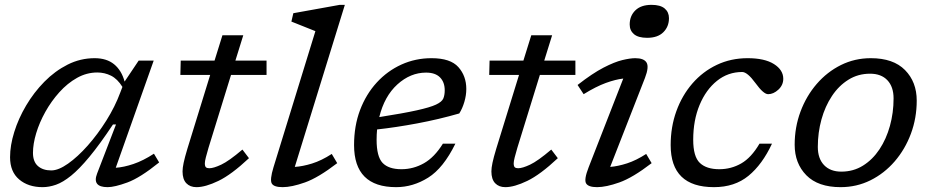

<svg xmlns="http://www.w3.org/2000/svg" viewBox="-20 -762 3843 792"><path d="M380.5 -46 458.5 -248.5H446Q391.5 -166.5 349.2 -115.5Q307 -64.5 273.2 -37.2Q239.5 -10 211 0Q182.5 10 155.5 10Q96.5 10 59 -21.8Q21.5 -53.5 21.5 -113.5Q21.5 -162 38.8 -217.5Q56 -273 87.8 -326.8Q119.5 -380.5 163 -424.8Q206.5 -469 259 -495.5Q311.5 -522 370.5 -522Q420 -522 450.8 -496.8Q481.5 -471.5 494 -425.5L552 -512H614L457.5 -70Q490 -72 530.2 -85.5Q570.5 -99 615 -128L636.5 -92Q558 -28.5 505.2 -9.2Q452.5 10 424 10Q359 10 380.5 -46ZM116 -131.5Q116 -95 136.5 -77Q157 -59 191.5 -59Q221 -59 260.8 -87Q300.5 -115 341.8 -161.5Q383 -208 418.8 -265Q454.5 -322 476 -380L485 -403.5Q464.5 -436.5 438 -449.8Q411.5 -463 381.5 -463Q337.5 -463 297.8 -440.8Q258 -418.5 224.8 -381.5Q191.5 -344.5 167 -300.5Q142.5 -256.5 129.2 -212.2Q116 -168 116 -131.5Z M840 -152Q833.5 -130 829.2 -113.2Q825 -96.5 825 -88.5Q825 -76 829.5 -72Q834 -68 843.5 -68Q861 -68 892.5 -82.8Q924 -97.5 980 -145L1007 -109.5Q934.5 -41.5 881 -15.8Q827.5 10 790.5 10Q764 10 748.5 -6.2Q733 -22.5 733 -55Q733 -69 737.5 -90.5Q742 -112 753 -148.5L847 -453H724L725.5 -512H865L897.5 -616.5H983.5L951 -512H1079.5V-453H933Z M1281 -633.5 1182 -673 1190 -707.5 1381.5 -742H1402.5L1196 -73.5Q1228.5 -75.5 1267.2 -87.5Q1306 -99.5 1348.5 -127L1371 -89Q1293 -29 1238 -9.5Q1183 10 1146 10Q1109.5 10 1101 -5.2Q1092.5 -20.5 1108 -71.5Z M1858.5 -169.5Q1809 -68.5 1746.2 -29.2Q1683.5 10 1614 10Q1440.5 10 1440.5 -163.5Q1440.5 -242.5 1465.2 -308Q1490 -373.5 1534 -421.5Q1578 -469.5 1636 -495.8Q1694 -522 1760 -522Q1838 -522 1870.8 -485.2Q1903.5 -448.5 1903.5 -395Q1903.5 -369 1895.5 -341.8Q1887.5 -314.5 1874.5 -294Q1789.5 -269.5 1701.2 -253Q1613 -236.5 1535.5 -228Q1533.5 -207.5 1533.5 -185.5Q1533.5 -116 1558.2 -90Q1583 -64 1636 -64Q1685 -64 1728.5 -88.5Q1772 -113 1807 -169.5ZM1737.5 -462.5Q1673 -462.5 1619.2 -413.8Q1565.5 -365 1544.5 -279Q1643.5 -294.5 1698.8 -306.8Q1754 -319 1778.5 -330.5Q1803 -342 1808.8 -356Q1814.5 -370 1814.5 -389.5Q1814.5 -423 1795 -442.8Q1775.5 -462.5 1737.5 -462.5Z M2114 -152Q2107.5 -130 2103.2 -113.2Q2099 -96.5 2099 -88.5Q2099 -76 2103.5 -72Q2108 -68 2117.5 -68Q2135 -68 2166.5 -82.8Q2198 -97.5 2254 -145L2281 -109.5Q2208.5 -41.5 2155 -15.8Q2101.5 10 2064.5 10Q2038 10 2022.5 -6.2Q2007 -22.5 2007 -55Q2007 -69 2011.5 -90.5Q2016 -112 2027 -148.5L2121 -453H1998L1999.5 -512H2139L2171.5 -616.5H2257.5L2225 -512H2353.5V-453H2207Z M2577.5 -661Q2577.5 -696.5 2600.8 -719.2Q2624 -742 2667.5 -742Q2704 -742 2721.8 -727Q2739.5 -712 2739.5 -687Q2739.5 -652 2716.2 -629Q2693 -606 2649.5 -606Q2613 -606 2595.2 -621Q2577.5 -636 2577.5 -661ZM2408 -71.5 2551 -438Q2519.5 -434.5 2479 -419.8Q2438.5 -405 2387.5 -373.5L2362.5 -411.5Q2424 -459.5 2469.5 -483Q2515 -506.5 2547.2 -514.2Q2579.5 -522 2600.5 -522Q2636 -522 2647 -504Q2658 -486 2640.5 -440.5L2497 -73.5Q2529 -76 2566.8 -88.2Q2604.5 -100.5 2645.5 -127L2668 -89Q2590 -29 2535 -9.5Q2480 10 2443 10Q2406.5 10 2397.5 -5.8Q2388.5 -21.5 2408 -71.5Z M3041.5 -465Q2983 -465 2937.5 -428.5Q2892 -392 2865.8 -329Q2839.5 -266 2839.5 -185.5Q2839.5 -116 2866.8 -90Q2894 -64 2947 -64Q2996 -64 3037.5 -87.8Q3079 -111.5 3113 -169.5H3164.5Q3124.5 -83.5 3067.5 -36.8Q3010.5 10 2925 10Q2746.5 10 2746.5 -163.5Q2746.5 -238.5 2770 -303.5Q2793.5 -368.5 2836.2 -417.8Q2879 -467 2937 -494.5Q2995 -522 3064 -522Q3134 -522 3172.5 -497.8Q3211 -473.5 3211 -437Q3211 -411 3190.8 -392.2Q3170.5 -373.5 3148.5 -373.5Q3129.5 -373.5 3096.5 -419Q3063 -465 3041.5 -465Z M3572 -522Q3665 -522 3713.2 -473Q3761.5 -424 3761.5 -347Q3761.5 -275 3737.5 -210.5Q3713.5 -146 3670.5 -96.2Q3627.5 -46.5 3570.5 -18.2Q3513.5 10 3447.5 10Q3354.5 10 3306.2 -39Q3258 -88 3258 -165Q3258 -237 3282 -301.5Q3306 -366 3349 -415.8Q3392 -465.5 3449 -493.8Q3506 -522 3572 -522ZM3450.5 -54Q3500 -54 3539.8 -78.8Q3579.5 -103.5 3607.8 -146Q3636 -188.5 3651 -242.8Q3666 -297 3666 -356Q3666 -404 3640.5 -431Q3615 -458 3569 -458Q3519.5 -458 3479.8 -433.2Q3440 -408.5 3411.8 -366Q3383.5 -323.5 3368.5 -269.2Q3353.5 -215 3353.5 -156Q3353.5 -108 3379.2 -81Q3405 -54 3450.5 -54Z"/></svg>

Font: Newsreader Caption
Style: Italic
Weight: 400
Italic angle: -17°
Designer: Hugues Gentile
Foundry: Production Type
Version: Version 1.001